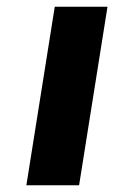

<svg xmlns="http://www.w3.org/2000/svg" viewBox="-20 -548 338 568"><path d="M58 0H214L298 -528H142Z"/></svg>

Font: Aerodynamic
Style: BdObl
Weight: 500
Designer: Google
Version: Version 2.000980; 2014